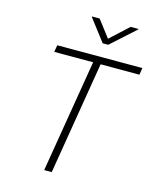

<svg xmlns="http://www.w3.org/2000/svg" viewBox="-136 -1035 916 1127"><g transform="rotate(15 322.5 -471.5)"><path d="M120.1 -685.5 127.4 -727.5H644.5L637.7 -685.5H401.9L288.6 0H242.7L356.4 -685.5ZM327.1 -943.4 404.8 -841.3 515.6 -943.4H563L562.5 -940.4L415.5 -807.6H381.8L280.3 -940.4L280.8 -943.4Z"/></g></svg>

Font: Inter 18pt ExtraLight
Style: Italic
Weight: 250
Italic angle: -9.3988°
Designer: Rasmus Andersson
Foundry: rsms
Version: Version 4.001;git-66647c0bb